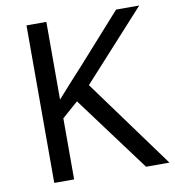

<svg xmlns="http://www.w3.org/2000/svg" viewBox="-80 -785 780 857"><g transform="rotate(-10 309.5 -357.0)"><path d="M619 0H513L260 -341L187 -277V0H97V-714H187V-362Q217 -396 248 -430Q279 -464 310 -498L503 -714H608L325 -403Z"/></g></svg>

Font: Noto Sans Yi
Style: Regular
Weight: 400
Designer: Monotype Design Team
Foundry: Monotype Imaging Inc.
Version: Version 2.002; ttfautohint (v1.8.4.7-5d5b)